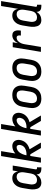

<svg xmlns="http://www.w3.org/2000/svg" viewBox="1360 -2135 783 3543"><g transform="rotate(-90 1751.5 -363.5)"><path d="M152 8Q126 8 102.5 -0.5Q79 -9 63 -27Q47 -45 39.5 -68.5Q32 -92 29 -117.5Q26 -143 28 -169Q30 -195 34 -221L54 -341Q58 -363 64.5 -386Q71 -409 82 -430Q93 -451 109.5 -470Q126 -489 146.5 -502.5Q167 -516 190.5 -522Q214 -528 237 -528Q260 -528 282.5 -521.5Q305 -515 321 -499.5Q337 -484 346.5 -464Q356 -444 360 -421L377 -520H468L398 -98Q397 -93 397.5 -88Q398 -83 401.5 -79Q405 -75 410 -73.5Q415 -72 420 -72H436L435 8H406Q386 8 367 3.5Q348 -1 333 -12.5Q318 -24 311 -42.5Q304 -61 305 -81Q293 -61 276.5 -43.5Q260 -26 239.5 -14.5Q219 -3 196.5 2.5Q174 8 152 8ZM201 -72Q223 -72 244.5 -79.5Q266 -87 282.5 -103Q299 -119 308 -140Q317 -161 321 -182L341 -302Q344 -319 345 -336Q346 -353 343.5 -369Q341 -385 335.5 -400Q330 -415 319 -426.5Q308 -438 293 -443Q278 -448 261 -448Q239 -448 216.5 -438.5Q194 -429 178.5 -411Q163 -393 154.5 -371Q146 -349 143 -327L123 -207Q120 -192 119 -176Q118 -160 120.5 -144.5Q123 -129 128.5 -115Q134 -101 144.5 -91Q155 -81 170 -76.5Q185 -72 201 -72Z M522 0 643 -735H734L691 -472Q719 -499 756 -513.5Q793 -528 830 -528Q857 -528 880.5 -517.5Q904 -507 919 -487Q934 -467 939 -441Q944 -415 940 -388Q935 -357 921 -327Q907 -297 883 -273Q859 -249 829.5 -233.5Q800 -218 768 -209L892 0H791L676 -195Q668 -195 660 -195.5Q652 -196 645 -197L613 0ZM682 -266Q699 -266 717 -269Q735 -272 752.5 -277.5Q770 -283 786.5 -292.5Q803 -302 816 -316Q829 -330 837 -347Q845 -364 848 -381Q850 -393 849 -404.5Q848 -416 843 -426Q838 -436 828.5 -442Q819 -448 807 -448Q787 -448 767 -439.5Q747 -431 730.5 -416.5Q714 -402 702 -384Q690 -366 681.5 -346.5Q673 -327 667 -307.5Q661 -288 657 -267Q663 -267 669 -266.5Q675 -266 682 -266Z M1022 0 1143 -735H1234L1191 -472Q1219 -499 1256 -513.5Q1293 -528 1330 -528Q1357 -528 1380.5 -517.5Q1404 -507 1419 -487Q1434 -467 1439 -441Q1444 -415 1440 -388Q1435 -357 1421 -327Q1407 -297 1383 -273Q1359 -249 1329.5 -233.5Q1300 -218 1268 -209L1392 0H1291L1176 -195Q1168 -195 1160 -195.5Q1152 -196 1145 -197L1113 0ZM1182 -266Q1199 -266 1217 -269Q1235 -272 1252.5 -277.5Q1270 -283 1286.5 -292.5Q1303 -302 1316 -316Q1329 -330 1337 -347Q1345 -364 1348 -381Q1350 -393 1349 -404.5Q1348 -416 1343 -426Q1338 -436 1328.5 -442Q1319 -448 1307 -448Q1287 -448 1267 -439.5Q1247 -431 1230.5 -416.5Q1214 -402 1202 -384Q1190 -366 1181.5 -346.5Q1173 -327 1167 -307.5Q1161 -288 1157 -267Q1163 -267 1169 -266.5Q1175 -266 1182 -266Z M1704 8Q1675 8 1647 2Q1619 -4 1596 -19Q1573 -34 1558 -56.5Q1543 -79 1536 -106Q1529 -133 1529 -162Q1529 -191 1534 -221L1554 -341Q1558 -365 1566.5 -390Q1575 -415 1589.5 -437.5Q1604 -460 1624.5 -478Q1645 -496 1669 -507.5Q1693 -519 1718.5 -523.5Q1744 -528 1769 -528Q1798 -528 1826 -522Q1854 -516 1877 -501Q1900 -486 1915.5 -463.5Q1931 -441 1938 -414Q1945 -387 1944.5 -358Q1944 -329 1939 -299L1919 -179Q1915 -155 1906.5 -130Q1898 -105 1884 -82.5Q1870 -60 1849.5 -42Q1829 -24 1805 -12.5Q1781 -1 1755 3.5Q1729 8 1704 8ZM1706 -72Q1729 -72 1751.5 -80.5Q1774 -89 1791 -107Q1808 -125 1817.5 -147.5Q1827 -170 1831 -193L1851 -313Q1853 -329 1853.5 -345Q1854 -361 1852 -376.5Q1850 -392 1843.5 -406Q1837 -420 1826 -430Q1815 -440 1799.5 -444Q1784 -448 1768 -448Q1745 -448 1722 -439.5Q1699 -431 1682 -413Q1665 -395 1656 -372.5Q1647 -350 1643 -327L1623 -207Q1620 -191 1619.5 -175Q1619 -159 1621.5 -143.5Q1624 -128 1630 -114Q1636 -100 1647.5 -90Q1659 -80 1674.5 -76Q1690 -72 1706 -72Z M2204 8Q2175 8 2147 2Q2119 -4 2096 -19Q2073 -34 2058 -56.5Q2043 -79 2036 -106Q2029 -133 2029 -162Q2029 -191 2034 -221L2054 -341Q2058 -365 2066.5 -390Q2075 -415 2089.5 -437.5Q2104 -460 2124.5 -478Q2145 -496 2169 -507.5Q2193 -519 2218.5 -523.5Q2244 -528 2269 -528Q2298 -528 2326 -522Q2354 -516 2377 -501Q2400 -486 2415.5 -463.5Q2431 -441 2438 -414Q2445 -387 2444.5 -358Q2444 -329 2439 -299L2419 -179Q2415 -155 2406.5 -130Q2398 -105 2384 -82.5Q2370 -60 2349.5 -42Q2329 -24 2305 -12.5Q2281 -1 2255 3.5Q2229 8 2204 8ZM2206 -72Q2229 -72 2251.5 -80.5Q2274 -89 2291 -107Q2308 -125 2317.5 -147.5Q2327 -170 2331 -193L2351 -313Q2353 -329 2353.5 -345Q2354 -361 2352 -376.5Q2350 -392 2343.5 -406Q2337 -420 2326 -430Q2315 -440 2299.5 -444Q2284 -448 2268 -448Q2245 -448 2222 -439.5Q2199 -431 2182 -413Q2165 -395 2156 -372.5Q2147 -350 2143 -327L2123 -207Q2120 -191 2119.5 -175Q2119 -159 2121.5 -143.5Q2124 -128 2130 -114Q2136 -100 2147.5 -90Q2159 -80 2174.5 -76Q2190 -72 2206 -72Z M2566 0 2652 -520H2743L2727 -424Q2737 -445 2751.5 -464.5Q2766 -484 2785 -498.5Q2804 -513 2826 -520.5Q2848 -528 2870 -528Q2888 -528 2905 -523Q2922 -518 2934 -506Q2946 -494 2953 -477.5Q2960 -461 2962 -443Q2964 -425 2962.5 -406.5Q2961 -388 2958 -370H2867Q2869 -383 2869.5 -396Q2870 -409 2866.5 -421Q2863 -433 2853.5 -440.5Q2844 -448 2831 -448Q2814 -448 2797 -442Q2780 -436 2766 -423.5Q2752 -411 2742 -395.5Q2732 -380 2724.5 -363.5Q2717 -347 2713 -330Q2709 -313 2706 -296L2657 0Z M3152 8Q3126 8 3102.5 -0.5Q3079 -9 3063 -27Q3047 -45 3039.5 -68.5Q3032 -92 3029 -117.5Q3026 -143 3028 -169Q3030 -195 3034 -221L3054 -341Q3058 -363 3064.5 -386Q3071 -409 3082 -430Q3093 -451 3109.5 -470Q3126 -489 3146.5 -502.5Q3167 -516 3190.5 -522Q3214 -528 3237 -528Q3260 -528 3282.5 -521.5Q3305 -515 3321 -499.5Q3337 -484 3346.5 -464Q3356 -444 3360 -421L3412 -735H3503L3398 -98Q3397 -93 3397.5 -88Q3398 -83 3401.5 -79Q3405 -75 3410 -73.5Q3415 -72 3420 -72H3436L3435 8H3406Q3386 8 3367 3.5Q3348 -1 3333 -12.5Q3318 -24 3311 -42.5Q3304 -61 3305 -81Q3293 -61 3276.5 -43.5Q3260 -26 3239.5 -14.5Q3219 -3 3196.5 2.5Q3174 8 3152 8ZM3201 -72Q3223 -72 3244.5 -79.5Q3266 -87 3282.5 -103Q3299 -119 3308 -140Q3317 -161 3321 -182L3341 -302Q3344 -319 3345 -336Q3346 -353 3343.5 -369Q3341 -385 3335.5 -400Q3330 -415 3319 -426.5Q3308 -438 3293 -443Q3278 -448 3261 -448Q3239 -448 3216.5 -438.5Q3194 -429 3178.5 -411Q3163 -393 3154.5 -371Q3146 -349 3143 -327L3123 -207Q3120 -192 3119 -176Q3118 -160 3120.5 -144.5Q3123 -129 3128.5 -115Q3134 -101 3144.5 -91Q3155 -81 3170 -76.5Q3185 -72 3201 -72Z"/></g></svg>

Font: Iosevka Curly Medium
Style: Italic
Weight: 500
Italic angle: -9°
Monospace: yes
Designer: Belleve Invis
Foundry: Belleve Invis
Version: Version 22.1.2; ttfautohint (v1.8.4)